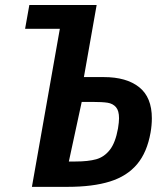

<svg xmlns="http://www.w3.org/2000/svg" viewBox="-20 -726 640 746"><path d="M212.5 -614H77.5L94 -706.5H355.5L306 -426.5H383Q471.5 -426.5 520.8 -387.2Q570 -348 570 -266.5Q570 -239.5 565 -211Q551.5 -134 512.5 -87.8Q473.5 -41.5 407.2 -20.8Q341 0 242 0H104ZM273.5 -98.5Q322.5 -98.5 353.8 -107.2Q385 -116 406.8 -143.8Q428.5 -171.5 438.5 -227Q442.5 -252 442.5 -266.5Q442.5 -296 430.5 -309.8Q418.5 -323.5 398.2 -326.8Q378 -330 339.5 -330H297.5L247.5 -98.5Z"/></svg>

Font: JuliaMono ExtraBold
Style: Italic
Weight: 800
Italic angle: -9°
Monospace: yes
Designer: cormullion
Foundry: corm
Version: Version 0.057; ttfautohint (v1.8.4)